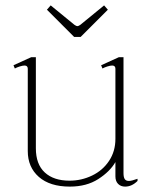

<svg xmlns="http://www.w3.org/2000/svg" viewBox="-20 -682 574 712"><path d="M490 -19V-11Q469 10 444 10Q428 10 418 0Q408 -10 408 -28V-81Q388 -46 344.5 -18Q301 10 239 10Q165 10 124 -26Q83 -62 83 -122V-427Q83 -439 71 -439Q64 -439 53 -435.5Q42 -432 35 -428L30 -440L96 -470H113V-132Q113 -73 146 -42.5Q179 -12 238 -12Q282 -12 321.5 -31Q361 -50 384.5 -85.5Q408 -121 408 -167V-427Q408 -439 396 -439Q389 -439 378 -435.5Q367 -432 360 -428L355 -440L421 -470H438V-40Q438 -25 442.5 -18Q447 -11 458 -11Q468 -11 490 -19ZM154 -646 168 -662 256 -590Q263 -585 267 -585Q271 -585 278 -590L366 -662L380 -646L279 -545H255Z"/></svg>

Font: Taviraj Thin
Style: Regular
Weight: 100
Designer: Katatrad Team
Foundry: CadsonDemak
Version: Version 1.030